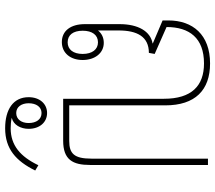

<svg xmlns="http://www.w3.org/2000/svg" viewBox="-64 -532 817 728"><g transform="rotate(90 344.0 -168.5)"><path d="M140 5C182 5 208 -28 208 -74C208 -120 182 -154 143 -154C123 -154 107 -146 96 -132V-210C96 -280 119 -325 181 -325L185 -347L83 -392C83 -479 125 -534 221 -534C306 -534 355 -487 355 -382V0H514C586 0 606 -36 606 -102V-549H582V-107C582 -42 563 -23 515 -23H380V-387C380 -501 322 -557 221 -557C112 -557 58 -491 58 -399V-377L145 -340V-339C99 -331 72 -284 72 -214V-82C72 -29 97 5 140 5ZM141 -17C113 -17 97 -38 97 -74C97 -110 113 -132 141 -132C168 -132 185 -110 185 -74C185 -38 168 -17 141 -17ZM467 220C545 220 591 179 627 106L607 94C574 163 531 199 467 199C455 199 440 198 427 195C454 189 469 161 469 131C469 89 444 61 409 61C375 61 349 88 349 131C349 189 395 220 467 220ZM409 178C386 178 372 158 372 131C372 102 386 82 409 82C433 82 447 102 447 131C447 158 433 178 409 178Z"/></g></svg>

Font: Noto Sans Thai Looped Condensed Thin
Style: Regular
Weight: 100
Width: 3
Designer: Sasikarn Vongin, Ben Mitchell
Foundry: The Fontpad Ltd
Version: Version 1.001